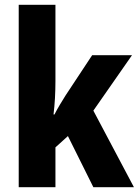

<svg xmlns="http://www.w3.org/2000/svg" viewBox="-20 -780 578 800"><path d="M211 -442Q211 -407 209 -371Q207 -335 203 -303H207Q217 -323 230 -344.5Q243 -366 253 -382L364 -550H530L369 -319L538 0H369L263 -213L211 -166V0H58V-760H211Z"/></svg>

Font: Noto Sans Hebrew Condensed ExtraBold
Style: Regular
Weight: 800
Width: 3
Designer: Monotype Design Team
Foundry: Monotype Imaging Inc.
Version: Version 2.004; ttfautohint (v1.8.4.7-5d5b)